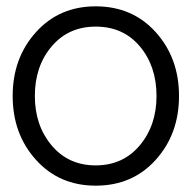

<svg xmlns="http://www.w3.org/2000/svg" viewBox="-20 -579 605 606"><path d="M282 7Q167 7 93.5 -74.5Q20 -156 20 -276Q20 -396 93.5 -477.5Q167 -559 282 -559Q398 -559 471.5 -477.5Q545 -396 545 -276Q545 -156 471.5 -74.5Q398 7 282 7ZM474 -276Q474 -370 421.5 -432.5Q369 -495 282 -495Q196 -495 143 -432.5Q90 -370 90 -276Q90 -183 143 -120Q196 -57 282 -57Q368 -57 421 -120Q474 -183 474 -276Z"/></svg>

Font: Oakes Grotesk Light
Style: Regular
Weight: 300
Designer: Samuel Oakes
Foundry: Samuel Oakes
Version: Version 1.000;PS 001.000;hotconv 1.0.88;makeotf.lib2.5.64775